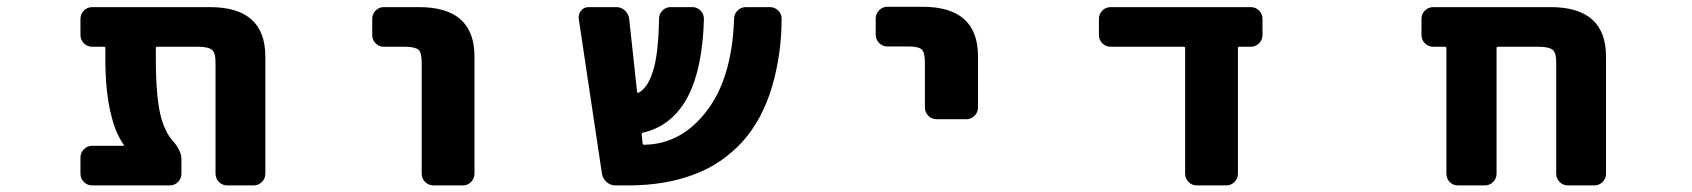

<svg xmlns="http://www.w3.org/2000/svg" viewBox="-20 -570 5040 572"><path d="M657.2 -17.6Q642.6 -17.6 632.3 -27.8Q622.1 -38.1 622.1 -52.7V-384.8Q622.1 -412.1 612.3 -420.9Q600.6 -430.7 571.3 -430.7H448.2Q444.3 -430.7 444.3 -426.8V-393.6Q444.3 -271.5 461.9 -212.9Q473.6 -174.8 493.2 -152.3Q520.5 -122.1 520.5 -95.7V-52.7Q520.5 -38.1 510.3 -27.8Q500 -17.6 485.4 -17.6H254.9Q240.2 -17.6 230 -27.8Q219.7 -38.1 219.7 -52.7V-100.6Q219.7 -115.2 230 -125.5Q240.2 -135.7 254.9 -135.7H346.7Q350.6 -135.7 348.6 -138.7Q323.2 -174.8 310.5 -230.5Q293.9 -296.9 293.9 -393.6V-426.8Q293.9 -430.7 290 -430.7H254.9Q240.2 -430.7 230 -440.9Q219.7 -451.2 219.7 -465.8V-513.7Q219.7 -528.3 230 -538.6Q240.2 -548.8 254.9 -548.8H605.5Q770.5 -548.8 770.5 -401.4V-52.7Q770.5 -38.1 760.3 -27.8Q750 -17.6 735.4 -17.6Z M1271.5 -17.6Q1256.8 -17.6 1246.6 -27.8Q1236.3 -38.1 1236.3 -52.7V-384.8Q1236.3 -413.1 1226.6 -421.9Q1215.8 -430.7 1185.5 -430.7H1123Q1109.4 -430.7 1099.1 -440.9Q1088.9 -451.2 1088.9 -465.8V-513.7Q1088.9 -528.3 1099.1 -538.6Q1109.4 -548.8 1123 -548.8H1228.5Q1393.6 -548.8 1393.6 -401.4V-52.7Q1393.6 -38.1 1383.3 -27.8Q1373 -17.6 1359.4 -17.6Z M1813.5 -17.6Q1798.8 -17.6 1787.6 -27.3Q1776.4 -37.1 1773.4 -51.8L1704.1 -514.6Q1704.1 -516.6 1704.1 -519.5Q1704.1 -529.3 1710.9 -538.1Q1719.7 -548.8 1733.4 -548.8H1816.4Q1831.1 -548.8 1841.8 -538.6Q1852.5 -528.3 1854.5 -513.7L1877.9 -296.9Q1878.9 -292 1882.8 -293.9Q1909.2 -308.6 1923.8 -353.5Q1941.4 -403.3 1943.4 -513.7Q1943.4 -528.3 1953.6 -538.6Q1963.9 -548.8 1977.5 -548.8H2043Q2056.6 -548.8 2066.9 -538.6Q2077.1 -528.3 2077.1 -513.7Q2073.2 -368.2 2030.3 -284.2Q1984.4 -195.3 1895.5 -174.8Q1891.6 -173.8 1891.6 -169.9L1894.5 -142.6Q1895.5 -138.7 1899.4 -138.7Q2012.7 -140.6 2088.9 -244.1Q2161.1 -341.8 2167 -513.7Q2167 -528.3 2177.2 -538.6Q2187.5 -548.8 2201.2 -548.8H2274.4Q2288.1 -548.8 2298.8 -538.1Q2308.6 -528.3 2308.6 -514.6Q2308.6 -410.2 2280.3 -312.5Q2251 -213.9 2192.4 -148.4Q2163.1 -116.2 2127 -91.3Q2090.8 -66.4 2048.8 -50.8Q1962.9 -17.6 1850.6 -17.6Z M2770.5 -214.8Q2755.9 -214.8 2745.6 -225.1Q2735.4 -235.4 2735.4 -250V-385.7Q2735.4 -414.1 2725.6 -422.9Q2715.8 -431.6 2685.5 -431.6H2623Q2609.4 -431.6 2599.1 -441.9Q2588.9 -452.1 2588.9 -466.8V-514.6Q2588.9 -529.3 2599.1 -539.6Q2609.4 -549.8 2623 -549.8H2728.5Q2893.6 -549.8 2893.6 -402.3V-250Q2893.6 -235.4 2883.3 -225.1Q2873 -214.8 2859.4 -214.8Z M3544.9 -17.6Q3531.2 -17.6 3521 -27.8Q3510.7 -38.1 3510.7 -52.7V-426.8Q3510.7 -430.7 3505.9 -430.7H3289.1Q3274.4 -430.7 3264.2 -440.9Q3253.9 -451.2 3253.9 -465.8V-513.7Q3253.9 -528.3 3264.2 -538.6Q3274.4 -548.8 3289.1 -548.8H3706.1Q3720.7 -548.8 3731 -538.6Q3741.2 -528.3 3741.2 -513.7V-465.8Q3741.2 -451.2 3731 -440.9Q3720.7 -430.7 3706.1 -430.7H3671.9Q3668 -430.7 3668 -426.8V-52.7Q3668 -38.1 3657.7 -27.8Q3647.5 -17.6 3632.8 -17.6Z M4651.4 -17.6Q4636.7 -17.6 4626.5 -27.8Q4616.2 -38.1 4616.2 -52.7V-384.8Q4616.2 -412.1 4606.4 -420.9Q4594.7 -430.7 4564.5 -430.7H4442.4Q4438.5 -430.7 4438.5 -426.8V-52.7Q4438.5 -38.1 4428.2 -27.8Q4418 -17.6 4403.3 -17.6H4323.2Q4308.6 -17.6 4298.8 -27.8Q4289.1 -38.1 4289.1 -52.7V-426.8Q4289.1 -430.7 4284.2 -430.7H4250Q4235.4 -430.7 4225.1 -440.9Q4214.8 -451.2 4214.8 -465.8V-513.7Q4214.8 -528.3 4225.1 -538.6Q4235.4 -548.8 4250 -548.8H4599.6Q4764.6 -548.8 4764.6 -401.4V-52.7Q4764.6 -38.1 4754.4 -27.8Q4744.1 -17.6 4729.5 -17.6Z"/></svg>

Font: Rounded-L Mgen+ 1m bold
Style: Bold
Weight: 700
Designer: [Source Han Sans]
Ryoko NISHIZUKA  (kana & ideographs); Paul D. Hunt (Latin, Greek & Cyrillic); Wenlong ZHANG  (bopomofo
Version: Version 1.059.20150602